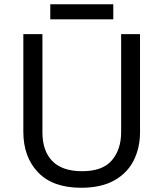

<svg xmlns="http://www.w3.org/2000/svg" viewBox="-20 -875 771 905"><path d="M640 -252Q640 -178 610 -118.5Q580 -59 518.5 -24.5Q457 10 362 10Q229 10 159.5 -62.5Q90 -135 90 -254V-714H180V-251Q180 -164 226.5 -116Q273 -68 367 -68Q464 -68 507.5 -119.5Q551 -171 551 -252V-714H640ZM514 -855V-784H217V-855Z"/></svg>

Font: Noto Sans Khudawadi
Style: Regular
Weight: 400
Designer: Monotype Design Team
Foundry: Monotype Imaging Inc.
Version: Version 2.003; ttfautohint (v1.8.4.7-5d5b)